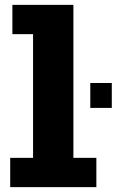

<svg xmlns="http://www.w3.org/2000/svg" viewBox="-20 -770 480 790"><path d="M22 0V-120.5H116V-629.5H31V-750H282V-120.5H376.5V0ZM351.5 -428.5H440V-326H351.5Z"/></svg>

Font: Trispace SemiCondensed
Style: Bold
Weight: 700
Width: 4
Designer: Tyler Finck
Foundry: Etcetera Type Company
Version: Version 1.210; ttfautohint (v1.8.3)